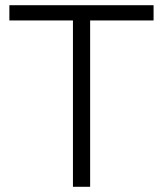

<svg xmlns="http://www.w3.org/2000/svg" viewBox="-20 -717 627 737"><path d="M326 0H260V-638.5H16V-697H569.5V-638.5H326Z"/></svg>

Font: Acari Sans Neue
Style: Regular
Weight: 400
Designer: Alfredo Marco Pradil (font), Cristiano Sobral (main changes)
Foundry: Hanken Design Co. (font), Cristiano Sobral (main changes)
Version: Version 2.459;March 19, 2022;FontCreator 14.0.0.2808 64-bit;